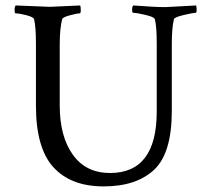

<svg xmlns="http://www.w3.org/2000/svg" viewBox="-20 -666 742 686"><path d="M678.7 -620.1Q668.9 -620.1 636.2 -612.3Q603.5 -604.5 601.6 -597.7Q593.8 -567.4 593.8 -506.8V-269.5Q593.8 -118.2 530.3 -59.1Q466.8 0 350.1 0Q233.4 0 170.9 -68.4Q108.4 -136.7 108.4 -289.1V-510.7Q108.4 -571.3 101.6 -597.7Q98.6 -605.5 73.7 -611.8Q48.8 -618.2 36.1 -618.2Q32.2 -618.2 32.2 -630.4Q32.2 -642.6 36.1 -646.5Q148.4 -641.6 158.7 -641.6Q168.9 -641.6 266.6 -646.5Q268.6 -640.6 268.6 -629.4Q268.6 -618.2 264.6 -618.2Q254.9 -618.2 229.5 -611.3Q204.1 -604.5 202.1 -597.7Q193.4 -563.5 193.4 -506.8V-289.1Q193.4 -178.7 240.2 -113.3Q287.1 -47.9 373 -47.9Q540 -47.9 540 -267.6V-511.7Q540 -571.3 533.2 -597.7Q530.3 -605.5 499.5 -612.8Q468.8 -620.1 456.1 -620.1Q452.1 -620.1 452.1 -631.3Q452.1 -642.6 456.1 -646.5Q532.2 -640.6 571.3 -640.6L680.7 -646.5Q682.6 -640.6 682.6 -630.4Q682.6 -620.1 678.7 -620.1Z"/></svg>

Font: CrimsonText-Roman
Style: Roman
Weight: 400
Version: Version 0.13